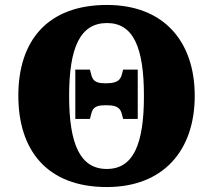

<svg xmlns="http://www.w3.org/2000/svg" viewBox="-20 -745 860 775"><path d="M411 10C639 10 766 -137 766 -358C766 -580 639 -725 412 -725C171 -725 54 -580 54 -359C54 -137 171 10 411 10ZM411 -63C304 -63 259 -162 259 -358C259 -554 304 -652 412 -652C518 -652 561 -554 561 -358C561 -162 518 -63 411 -63ZM343 -265 348 -284C353 -304 360 -320 401 -320H415C458 -320 467 -303 472 -284L477 -265H536V-464H477L472 -445C467 -426 457 -409 412 -409H401C361 -409 353 -425 348 -445L343 -464H284V-265Z"/></svg>

Font: UArctic Serif Black
Style: Regular
Weight: 900
Designer: Customization by Puisto advertising & original work Monotype Design Team
Foundry: Monotype Imaging Inc.
Version: Version 2.004